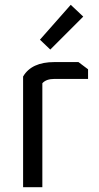

<svg xmlns="http://www.w3.org/2000/svg" viewBox="-20 -778 412 798"><path d="M76 0V-460Q111 -520 206 -520H306L346 -490V-450H206Q172 -450 156 -432V0ZM146 -613 274 -758 326 -709 189 -572Z"/></svg>

Font: Oxanium
Style: Regular
Weight: 400
Designer: Severin Meyer
Version: Version 1.001